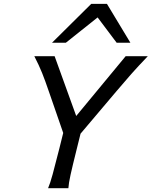

<svg xmlns="http://www.w3.org/2000/svg" viewBox="-20 -996 802 1016"><path d="M269 -698.7 383.3 -382.3 645 -698.7H762.2Q709.5 -643.6 674.8 -604.5Q640.1 -565.4 593.3 -509.8L406.2 -288.6L386.2 -208Q363.3 -116.2 353.3 -70.8Q343.3 -25.4 341.8 0H234.4Q245.6 -25.9 258.5 -73.2Q271.5 -120.6 293.5 -208L314.5 -292.5L239.3 -509.8Q219.2 -568.8 202.9 -609.6Q186.5 -650.4 161.6 -698.7ZM255.4 -770 462.9 -975.6H545.9L669.9 -770H597.2L496.6 -903.8L328.6 -770Z"/></svg>

Font: Lesson One
Style: Italic
Weight: 400
Italic angle: -14°
Designer: But Ko, Victor Gaultney, Annie Olsen, Julie Remington, Don Collingsworth, Eric Hays, Becca Hirsbrunner
Version: Version 1.100